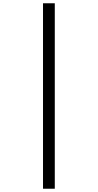

<svg xmlns="http://www.w3.org/2000/svg" viewBox="-20 -793 599 1174"><path d="M243 361H315V-773H243Z"/></svg>

Font: Noto Serif Telugu
Style: Bold
Weight: 700
Designer: Jelle Bosma - Monotype Design Team
Foundry: Monotype Imaging Inc.
Version: Version 2.005